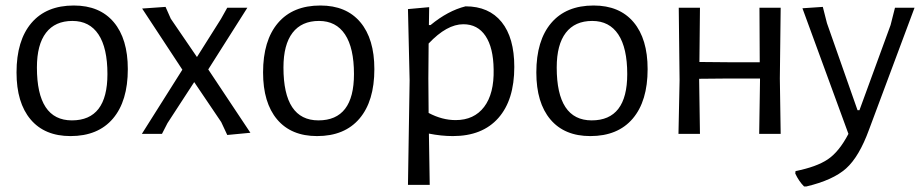

<svg xmlns="http://www.w3.org/2000/svg" viewBox="-20 -486 3350 697"><path d="M248 -466Q342 -466 393 -405.5Q444 -345 444 -235Q444 -119 390 -55.5Q336 8 236 8Q142 8 91 -52.5Q40 -113 40 -223Q40 -339 94 -402.5Q148 -466 248 -466ZM243 -410Q180 -410 147 -367Q114 -324 114 -241Q114 -49 241 -49Q370 -49 370 -217Q370 -312 337.5 -361Q305 -410 243 -410Z M581 -461 600 -418 695 -279 782 -417 805 -458H878L736 -234L889 -4L805 4L783 -43L685 -188L588 -39L568 0H495L642 -233L496 -455Z M1143 -466Q1237 -466 1288 -405.5Q1339 -345 1339 -235Q1339 -119 1285 -55.5Q1231 8 1131 8Q1037 8 986 -52.5Q935 -113 935 -223Q935 -339 989 -402.5Q1043 -466 1143 -466ZM1138 -410Q1075 -410 1042 -367Q1009 -324 1009 -241Q1009 -49 1136 -49Q1265 -49 1265 -217Q1265 -312 1232.5 -361Q1200 -410 1138 -410Z M1538 -460 1537 -395H1543Q1606 -447 1670 -463Q1755 -463 1801 -406Q1847 -349 1847 -243Q1847 -123 1789 -57.5Q1731 8 1624 8Q1582 8 1537 -1L1540 185H1461L1467 -194L1461 -453ZM1535 -201 1536 -76Q1585 -50 1634 -50Q1701 -50 1737.5 -98Q1774 -146 1772 -234Q1771 -313 1742.5 -355.5Q1714 -398 1662 -398Q1602 -398 1536 -328Z M2135 -466Q2229 -466 2280 -405.5Q2331 -345 2331 -235Q2331 -119 2277 -55.5Q2223 8 2123 8Q2029 8 1978 -52.5Q1927 -113 1927 -223Q1927 -339 1981 -402.5Q2035 -466 2135 -466ZM2130 -410Q2067 -410 2034 -367Q2001 -324 2001 -241Q2001 -49 2128 -49Q2257 -49 2257 -217Q2257 -312 2224.5 -361Q2192 -410 2130 -410Z M2443 0 2447 -194 2444 -458H2521L2519 -261L2629 -260H2738L2737 -458H2814L2811 -201L2814 0H2736L2739 -194V-201H2626L2518 -200L2521 0Z M2967 -461 2982 -402 3093 -86H3100L3213 -395L3229 -458H3300L3135 -16Q3099 83 3051.5 125.5Q3004 168 2907 191H2899Q2880 172 2867 144L2868 135Q2944 120 2985 92.5Q3026 65 3060 0L2893 -456Z"/></svg>

Font: Alegreya Sans SC
Style: Regular
Weight: 400
Designer: Juan Pablo del Peral
Foundry: Huerta Tipografica
Version: Version 2.007